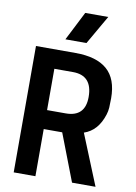

<svg xmlns="http://www.w3.org/2000/svg" viewBox="-108 -1098 827 1167"><g transform="rotate(10 305.5 -515.0)"><path d="M566 0H421L309 -291H195V0H61V-780H305Q435 -780 500.5 -723Q566 -666 566 -546Q566 -511 564.5 -488.5Q563 -466 556 -444Q523 -340 439 -312ZM310 -408Q430 -408 430 -530Q430 -663 310 -663H195V-408ZM463 -851ZM360 -851H230L321 -1030H463Z"/></g></svg>

Font: Tanohe Sans SemiBold
Style: Regular
Weight: 600
Designer: Village Type and Design LLC & Cristiano Sobral
Foundry: Cooper Hewitt Smithsonian Design Museum
Version: Version 1.00;September 29, 2021;FontCreator 13.0.0.2655 64-b